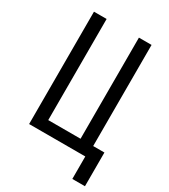

<svg xmlns="http://www.w3.org/2000/svg" viewBox="-185 -712 812 925"><g transform="rotate(30 220.5 -250.0)"><path d="M128.9 -625V-62.5H308.6V-625H378.9V-62.5H441.4V125H371.1V0H58.6V-625Z"/></g></svg>

Font: Sudo Light
Style: Regular
Weight: 300
Monospace: yes
Designer: Jens Kutilek
Foundry: Jens Kutilek
Version: Version 0.040